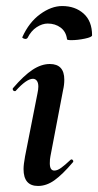

<svg xmlns="http://www.w3.org/2000/svg" viewBox="-20 -607 325 636"><path d="M58 -47Q58 -62 63 -89L104 -297Q107 -311 107 -320Q107 -333 102 -339.5Q97 -346 89 -346Q68 -346 32 -306Q31 -305 29 -305Q25 -305 23 -308.5Q21 -312 23 -315Q59 -357 88 -376Q117 -395 145 -395Q193 -395 193 -343Q193 -326 189 -309L147 -89Q145 -80 145 -66Q145 -42 160 -42Q170 -42 182.5 -51Q195 -60 213 -77Q215 -79 217 -79Q220 -79 222 -75.5Q224 -72 221 -69Q187 -29 160.5 -10Q134 9 106 9Q58 9 58 -47ZM138 -529Q120 -529 101.5 -517Q83 -505 71 -481Q68 -478 65 -478Q61 -478 57 -480Q53 -482 54 -484Q76 -533 113 -560Q150 -587 186 -587Q229 -587 257 -562Q285 -537 285 -490Q285 -484 261 -479Q237 -474 217 -474Q202 -474 202 -477Q199 -502 181 -515.5Q163 -529 138 -529Z"/></svg>

Font: Cormorant Infant
Style: Bold Italic
Weight: 700
Italic angle: -10°
Designer: Christian Thalmann (Catharsis Fonts)
Foundry: Catharsis Fonts
Version: Version 4.000